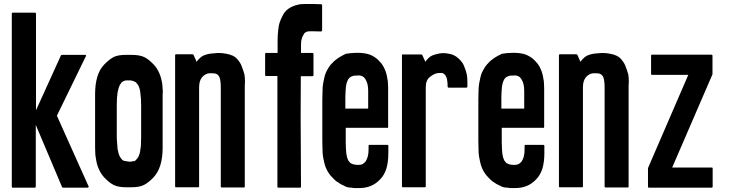

<svg xmlns="http://www.w3.org/2000/svg" viewBox="-20 -955 3718 977"><path d="M429.7 -2Q429.7 -1 428.7 -1Q427.7 0 425.8 0Q384.8 0 300.8 0Q299.8 0 297.9 -1Q296.9 -2 295.9 -2.9Q251 -108.4 162.1 -319.3Q162.1 -213.9 162.1 -4.9Q162.1 -2.9 160.2 -1Q159.2 0 157.2 0Q120.1 0 44.9 0Q43 0 41 -1Q40 -2.9 40 -4.9Q40 -115.2 40 -335.9Q40 -519.5 40 -885.7Q40 -888.7 41 -889.6Q43 -890.6 44.9 -890.6Q82 -890.6 157.2 -890.6Q159.2 -890.6 161.1 -889.6Q163.1 -888.7 163.1 -885.7Q163.1 -721.7 163.1 -393.6Q205.1 -487.3 290 -672.9Q291 -674.8 292 -674.8Q293.9 -675.8 294.9 -675.8Q334 -675.8 413.1 -675.8Q414.1 -675.8 415 -675.8Q416 -675.8 417 -673.8Q418 -672.9 418 -671.9Q418 -670.9 417 -668.9Q368.2 -568.4 269.5 -366.2Q323.2 -246.1 430.7 -6.8Q431.6 -5.9 431.6 -3.9Q431.6 -2.9 429.7 -2Z M807.6 -474.6Q807.6 -384.8 807.6 -203.1Q807.6 -152.3 795.9 -114.3Q784.2 -77.1 760.7 -51.8Q736.3 -26.4 713.9 -14.6Q690.4 -2 647.5 -2Q646.5 -2 644.5 -2Q641.6 -2 640.6 -2Q639.6 -2 637.7 -2Q633.8 -2 629.9 -2Q627 -2 624 -2Q582 -2 558.6 -13.7Q535.2 -25.4 510.7 -51.8Q494.1 -69.3 483.4 -93.8Q471.7 -118.2 467.8 -150.4Q464.8 -163.1 464.8 -176.8Q463.9 -189.5 463.9 -204.1Q463.9 -294.9 463.9 -476.6Q463.9 -527.3 475.6 -565.4Q487.3 -603.5 510.7 -627Q535.2 -652.3 558.6 -665Q581.1 -675.8 620.1 -675.8Q623 -675.8 626 -675.8Q627 -675.8 628.9 -675.8Q630.9 -675.8 632.8 -675.8Q633.8 -675.8 635.7 -675.8Q639.6 -675.8 642.6 -675.8Q646.5 -675.8 649.4 -675.8Q691.4 -675.8 714.8 -664.1Q738.3 -652.3 762.7 -626Q779.3 -608.4 790 -584Q800.8 -559.6 805.7 -528.3Q806.6 -515.6 807.6 -502Q808.6 -497.1 808.6 -491.2Q808.6 -483.4 807.6 -474.6ZM698.2 -416Q698.2 -435.5 697.3 -451.2Q696.3 -467.8 694.3 -480.5Q693.4 -493.2 690.4 -502.9Q687.5 -512.7 683.6 -520.5Q679.7 -527.3 674.8 -532.2Q669.9 -538.1 665 -540Q653.3 -544.9 644.5 -545.9Q635.7 -545.9 628.9 -545.9Q626 -545.9 624 -545.9Q622.1 -545.9 620.1 -545.9Q617.2 -544.9 614.3 -543.9Q611.3 -543.9 608.4 -542Q602.5 -539.1 597.7 -534.2Q593.8 -528.3 589.8 -522.5Q585.9 -514.6 583 -504.9Q580.1 -495.1 578.1 -483.4Q576.2 -470.7 575.2 -455.1Q574.2 -438.5 574.2 -419.9Q574.2 -367.2 574.2 -261.7Q574.2 -243.2 576.2 -226.6Q577.1 -210.9 578.1 -198.2Q580.1 -185.5 583 -175.8Q585.9 -166 589.8 -158.2Q593.8 -151.4 597.7 -146.5Q602.5 -140.6 608.4 -137.7Q612.3 -135.7 622.1 -134.8Q632.8 -132.8 641.6 -131.8Q642.6 -131.8 644.5 -132.8Q646.5 -132.8 648.4 -132.8Q652.3 -133.8 657.2 -134.8Q663.1 -135.7 665 -135.7Q670.9 -138.7 674.8 -144.5Q679.7 -149.4 683.6 -156.2Q687.5 -163.1 690.4 -172.9Q693.4 -182.6 694.3 -195.3Q697.3 -207 697.3 -223.6Q698.2 -239.3 698.2 -257.8Q698.2 -310.5 698.2 -416Z M1225.6 -517.6Q1225.6 -346.7 1225.6 -5.9Q1225.6 -2.9 1224.6 -2Q1222.7 -1 1220.7 -1Q1207 -1 1178.7 -1Q1155.3 -1 1108.4 -1Q1106.4 -1 1105.5 -2Q1103.5 -2.9 1103.5 -5.9Q1103.5 -174.8 1103.5 -512.7Q1103.5 -533.2 1100.6 -548.8Q1097.7 -563.5 1091.8 -570.3Q1085.9 -578.1 1074.2 -581.1Q1062.5 -583 1043.9 -582Q1024.4 -580.1 1008.8 -562.5Q993.2 -544.9 993.2 -510.7Q993.2 -342.8 993.2 -6.8Q993.2 -3.9 991.2 -2.9Q990.2 -2 988.3 -2Q950.2 -2 876 -2Q874 -2 872.1 -2.9Q871.1 -3.9 871.1 -6.8Q871.1 -89.8 871.1 -256.8Q871.1 -395.5 871.1 -673.8Q871.1 -675.8 872.1 -677.7Q874 -678.7 876 -678.7Q904.3 -678.7 960 -678.7Q960.9 -678.7 962.9 -677.7Q963.9 -676.8 964.8 -675.8Q969.7 -664.1 980.5 -640.6Q987.3 -651.4 999 -661.1Q1009.8 -671.9 1030.3 -677.7Q1050.8 -683.6 1079.1 -684.6Q1085 -685.5 1090.8 -685.5Q1112.3 -685.5 1130.9 -681.6Q1168 -674.8 1183.6 -658.2Q1200.2 -640.6 1208 -623Q1218.8 -595.7 1223.6 -577.1Q1226.6 -564.5 1226.6 -538.1Q1226.6 -529.3 1225.6 -517.6Z M1619.1 -928.7Q1619.1 -886.7 1619.1 -800.8Q1619.1 -799.8 1618.2 -798.8Q1617.2 -797.9 1617.2 -796.9Q1616.2 -795.9 1615.2 -794.9Q1614.3 -794.9 1612.3 -794.9Q1589.8 -795.9 1569.3 -795.9Q1548.8 -795.9 1545.9 -794.9Q1540 -793.9 1536.1 -791Q1532.2 -789.1 1528.3 -785.2Q1525.4 -780.3 1522.5 -774.4Q1518.6 -768.6 1516.6 -761.7Q1514.6 -754.9 1512.7 -746.1Q1511.7 -736.3 1511.7 -725.6Q1511.7 -712.9 1511.7 -685.5Q1531.2 -685.5 1569.3 -685.5Q1572.3 -685.5 1573.2 -684.6Q1575.2 -683.6 1575.2 -680.7Q1575.2 -644.5 1575.2 -572.3Q1575.2 -569.3 1573.2 -568.4Q1572.3 -567.4 1569.3 -567.4Q1549.8 -567.4 1510.7 -567.4Q1510.7 -497.1 1509.8 -356.4Q1510.7 -239.3 1511.7 -4.9Q1511.7 -2.9 1510.7 -1Q1508.8 0 1506.8 0Q1469.7 0 1396.5 0Q1394.5 0 1393.6 -1Q1391.6 -2.9 1391.6 -4.9Q1391.6 -192.4 1391.6 -568.4Q1372.1 -568.4 1334 -568.4Q1331.1 -568.4 1330.1 -569.3Q1329.1 -570.3 1329.1 -573.2Q1329.1 -609.4 1329.1 -680.7Q1329.1 -683.6 1330.1 -684.6Q1331.1 -685.5 1334 -685.5Q1353.5 -685.5 1392.6 -685.5Q1392.6 -707 1392.6 -748Q1392.6 -776.4 1395.5 -799.8Q1397.5 -824.2 1403.3 -841.8Q1410.2 -860.4 1418 -875Q1424.8 -889.6 1435.5 -900.4Q1445.3 -910.2 1458 -917Q1470.7 -923.8 1483.4 -927.7Q1498 -931.6 1506.8 -933.6Q1515.6 -934.6 1532.2 -934.6Q1535.2 -934.6 1574.2 -934.6Q1612.3 -933.6 1612.3 -933.6Q1615.2 -933.6 1617.2 -932.6Q1619.1 -931.6 1619.1 -928.7Z M1950.2 -304.7Q1879.9 -304.7 1739.3 -304.7Q1739.3 -280.3 1739.3 -231.4Q1739.3 -213.9 1740.2 -199.2Q1741.2 -185.5 1742.2 -173.8Q1744.1 -163.1 1746.1 -154.3Q1749 -145.5 1752 -138.7Q1755.9 -132.8 1759.8 -128.9Q1763.7 -124 1769.5 -122.1Q1773.4 -120.1 1777.3 -119.1Q1781.2 -118.2 1785.2 -117.2Q1788.1 -116.2 1795.9 -116.2Q1804.7 -116.2 1807.6 -116.2Q1811.5 -116.2 1816.4 -117.2Q1821.3 -118.2 1825.2 -120.1Q1829.1 -122.1 1833 -126Q1836.9 -129.9 1840.8 -133.8Q1843.8 -138.7 1846.7 -145.5Q1849.6 -151.4 1851.6 -159.2Q1853.5 -167 1854.5 -175.8Q1855.5 -185.5 1855.5 -196.3Q1855.5 -202.1 1855.5 -212.9Q1855.5 -215.8 1856.4 -216.8Q1858.4 -217.8 1860.4 -217.8Q1890.6 -217.8 1951.2 -217.8Q1954.1 -217.8 1955.1 -216.8Q1956.1 -215.8 1956.1 -212.9Q1956.1 -201.2 1956.1 -175.8Q1956.1 -130.9 1946.3 -97.7Q1935.5 -63.5 1914.1 -42Q1891.6 -18.6 1866.2 -8.8Q1841.8 2 1805.7 2Q1802.7 2 1793.9 2Q1785.2 2 1782.2 2Q1775.4 1 1768.6 0Q1761.7 0 1755.9 -1Q1748 -2 1743.2 -3.9Q1739.3 -5.9 1734.4 -7.8Q1732.4 -9.8 1729.5 -10.7Q1727.5 -11.7 1724.6 -12.7Q1718.8 -15.6 1712.9 -18.6Q1707 -22.5 1701.2 -26.4Q1696.3 -29.3 1690.4 -33.2Q1685.5 -37.1 1680.7 -42Q1671.9 -50.8 1662.1 -61.5Q1653.3 -72.3 1645.5 -85.9Q1637.7 -100.6 1633.8 -113.3Q1629.9 -126 1624 -156.2Q1621.1 -173.8 1621.1 -194.3Q1620.1 -214.8 1620.1 -238.3Q1620.1 -239.3 1620.1 -241.2Q1620.1 -242.2 1620.1 -242.2Q1620.1 -242.2 1620.1 -242.2Q1620.1 -266.6 1620.1 -316.4Q1620.1 -357.4 1620.1 -440.4Q1620.1 -440.4 1620.1 -441.4Q1620.1 -441.4 1620.1 -441.4Q1620.1 -443.4 1620.1 -447.3Q1620.1 -470.7 1621.1 -490.2Q1621.1 -510.7 1624 -529.3Q1629.9 -559.6 1633.8 -573.2Q1637.7 -585.9 1645.5 -599.6Q1653.3 -614.3 1662.1 -625Q1671.9 -635.7 1680.7 -644.5Q1690.4 -652.3 1700.2 -659.2Q1710 -666 1719.7 -670.9Q1722.7 -672.9 1724.6 -673.8Q1727.5 -675.8 1729.5 -675.8Q1734.4 -678.7 1738.3 -680.7Q1743.2 -682.6 1750 -682.6Q1760.7 -684.6 1778.3 -685.5Q1794.9 -686.5 1804.7 -686.5Q1808.6 -685.5 1811.5 -685.5Q1815.4 -685.5 1819.3 -685.5Q1854.5 -682.6 1875 -670.9Q1896.5 -660.2 1913.1 -640.6Q1927.7 -626 1937.5 -603.5Q1947.3 -582 1951.2 -553.7Q1954.1 -542 1954.1 -530.3Q1955.1 -518.6 1955.1 -505.9Q1955.1 -440.4 1955.1 -309.6Q1955.1 -306.6 1954.1 -305.7Q1953.1 -303.7 1950.2 -303.7Q1950.2 -304.7 1950.2 -304.7ZM1853.5 -402.3Q1853.5 -431.6 1853.5 -492.2Q1853.5 -502.9 1852.5 -511.7Q1851.6 -520.5 1849.6 -528.3Q1846.7 -535.2 1844.7 -542Q1841.8 -548.8 1838.9 -552.7Q1835 -558.6 1832 -561.5Q1828.1 -564.5 1823.2 -567.4Q1819.3 -569.3 1814.5 -570.3Q1809.6 -571.3 1805.7 -571.3Q1801.8 -571.3 1793.9 -570.3Q1785.2 -570.3 1783.2 -570.3Q1779.3 -569.3 1775.4 -568.4Q1771.5 -566.4 1767.6 -565.4Q1761.7 -562.5 1757.8 -558.6Q1752.9 -553.7 1750 -547.9Q1747.1 -542 1744.1 -533.2Q1742.2 -524.4 1740.2 -513.7Q1739.3 -502.9 1738.3 -488.3Q1737.3 -474.6 1737.3 -458Q1737.3 -439.5 1737.3 -402.3Q1776.4 -402.3 1853.5 -402.3Z M2358.4 -513.7Q2358.4 -511.7 2356.4 -510.7Q2355.5 -508.8 2352.5 -508.8Q2323.2 -508.8 2262.7 -508.8Q2260.7 -508.8 2259.8 -510.7Q2257.8 -511.7 2257.8 -513.7Q2257.8 -535.2 2254.9 -549.8Q2252 -564.5 2246.1 -572.3Q2240.2 -579.1 2234.4 -582Q2228.5 -585 2208 -583Q2190.4 -581.1 2168.9 -564.5Q2146.5 -547.9 2146.5 -511.7Q2146.5 -343.8 2146.5 -6.8Q2146.5 -4.9 2145.5 -2.9Q2144.5 -2 2141.6 -2Q2104.5 -2 2030.3 -2Q2027.3 -2 2026.4 -2.9Q2025.4 -4.9 2025.4 -6.8Q2025.4 -90.8 2025.4 -257.8Q2025.4 -396.5 2025.4 -673.8Q2025.4 -675.8 2026.4 -677.7Q2027.3 -679.7 2030.3 -677.7Q2061.5 -677.7 2124 -677.7Q2125 -677.7 2127 -676.8Q2127.9 -676.8 2128.9 -674.8Q2133.8 -664.1 2144.5 -640.6Q2151.4 -651.4 2163.1 -662.1Q2173.8 -671.9 2194.3 -677.7Q2214.8 -683.6 2229.5 -684.6Q2232.4 -684.6 2236.3 -684.6Q2249 -684.6 2264.6 -681.6Q2290 -677.7 2311.5 -659.2Q2332 -640.6 2339.8 -623Q2351.6 -595.7 2355.5 -575.2Q2358.4 -560.5 2358.4 -535.2Q2358.4 -525.4 2358.4 -513.7Z M2744.1 -304.7Q2673.8 -304.7 2533.2 -304.7Q2533.2 -280.3 2533.2 -231.4Q2533.2 -213.9 2534.2 -199.2Q2535.2 -185.5 2536.1 -173.8Q2538.1 -163.1 2540 -154.3Q2543 -145.5 2545.9 -138.7Q2549.8 -132.8 2553.7 -128.9Q2557.6 -124 2563.5 -122.1Q2567.4 -120.1 2571.3 -119.1Q2575.2 -118.2 2579.1 -117.2Q2582 -116.2 2589.8 -116.2Q2598.6 -116.2 2601.6 -116.2Q2605.5 -116.2 2610.4 -117.2Q2615.2 -118.2 2619.1 -120.1Q2623 -122.1 2627 -126Q2630.9 -129.9 2634.8 -133.8Q2637.7 -138.7 2640.6 -145.5Q2643.6 -151.4 2645.5 -159.2Q2647.5 -167 2648.4 -175.8Q2649.4 -185.5 2649.4 -196.3Q2649.4 -202.1 2649.4 -212.9Q2649.4 -215.8 2650.4 -216.8Q2652.3 -217.8 2654.3 -217.8Q2684.6 -217.8 2745.1 -217.8Q2748 -217.8 2749 -216.8Q2750 -215.8 2750 -212.9Q2750 -201.2 2750 -175.8Q2750 -130.9 2740.2 -97.7Q2729.5 -63.5 2708 -42Q2685.5 -18.6 2660.2 -8.8Q2635.7 2 2599.6 2Q2596.7 2 2587.9 2Q2579.1 2 2576.2 2Q2569.3 1 2562.5 0Q2555.7 0 2549.8 -1Q2542 -2 2537.1 -3.9Q2533.2 -5.9 2528.3 -7.8Q2526.4 -9.8 2523.4 -10.7Q2521.5 -11.7 2518.6 -12.7Q2512.7 -15.6 2506.8 -18.6Q2501 -22.5 2495.1 -26.4Q2490.2 -29.3 2484.4 -33.2Q2479.5 -37.1 2474.6 -42Q2465.8 -50.8 2456.1 -61.5Q2447.3 -72.3 2439.5 -85.9Q2431.6 -100.6 2427.7 -113.3Q2423.8 -126 2418 -156.2Q2415 -173.8 2415 -194.3Q2414.1 -214.8 2414.1 -238.3Q2414.1 -239.3 2414.1 -241.2Q2414.1 -242.2 2414.1 -242.2Q2414.1 -242.2 2414.1 -242.2Q2414.1 -266.6 2414.1 -316.4Q2414.1 -357.4 2414.1 -440.4Q2414.1 -440.4 2414.1 -441.4Q2414.1 -441.4 2414.1 -441.4Q2414.1 -443.4 2414.1 -447.3Q2414.1 -470.7 2415 -490.2Q2415 -510.7 2418 -529.3Q2423.8 -559.6 2427.7 -573.2Q2431.6 -585.9 2439.5 -599.6Q2447.3 -614.3 2456.1 -625Q2465.8 -635.7 2474.6 -644.5Q2484.4 -652.3 2494.1 -659.2Q2503.9 -666 2513.7 -670.9Q2516.6 -672.9 2518.6 -673.8Q2521.5 -675.8 2523.4 -675.8Q2528.3 -678.7 2532.2 -680.7Q2537.1 -682.6 2543.9 -682.6Q2554.7 -684.6 2572.3 -685.5Q2588.9 -686.5 2598.6 -686.5Q2602.5 -685.5 2605.5 -685.5Q2609.4 -685.5 2613.3 -685.5Q2648.4 -682.6 2668.9 -670.9Q2690.4 -660.2 2707 -640.6Q2721.7 -626 2731.4 -603.5Q2741.2 -582 2745.1 -553.7Q2748 -542 2748 -530.3Q2749 -518.6 2749 -505.9Q2749 -440.4 2749 -309.6Q2749 -306.6 2748 -305.7Q2747.1 -303.7 2744.1 -303.7Q2744.1 -304.7 2744.1 -304.7ZM2647.5 -402.3Q2647.5 -431.6 2647.5 -492.2Q2647.5 -502.9 2646.5 -511.7Q2645.5 -520.5 2643.6 -528.3Q2640.6 -535.2 2638.7 -542Q2635.7 -548.8 2632.8 -552.7Q2628.9 -558.6 2626 -561.5Q2622.1 -564.5 2617.2 -567.4Q2613.3 -569.3 2608.4 -570.3Q2603.5 -571.3 2599.6 -571.3Q2595.7 -571.3 2587.9 -570.3Q2579.1 -570.3 2577.1 -570.3Q2573.2 -569.3 2569.3 -568.4Q2565.4 -566.4 2561.5 -565.4Q2555.7 -562.5 2551.8 -558.6Q2546.9 -553.7 2543.9 -547.9Q2541 -542 2538.1 -533.2Q2536.1 -524.4 2534.2 -513.7Q2533.2 -502.9 2532.2 -488.3Q2531.2 -474.6 2531.2 -458Q2531.2 -439.5 2531.2 -402.3Q2570.3 -402.3 2647.5 -402.3Z M3178.7 -517.6Q3178.7 -346.7 3178.7 -5.9Q3178.7 -2.9 3177.7 -2Q3175.8 -1 3173.8 -1Q3160.2 -1 3131.8 -1Q3108.4 -1 3061.5 -1Q3059.6 -1 3058.6 -2Q3056.6 -2.9 3056.6 -5.9Q3056.6 -174.8 3056.6 -512.7Q3056.6 -533.2 3053.7 -548.8Q3050.8 -563.5 3044.9 -570.3Q3039.1 -578.1 3027.3 -581.1Q3015.6 -583 2997.1 -582Q2977.5 -580.1 2961.9 -562.5Q2946.3 -544.9 2946.3 -510.7Q2946.3 -342.8 2946.3 -6.8Q2946.3 -3.9 2944.3 -2.9Q2943.4 -2 2941.4 -2Q2903.3 -2 2829.1 -2Q2827.1 -2 2825.2 -2.9Q2824.2 -3.9 2824.2 -6.8Q2824.2 -89.8 2824.2 -256.8Q2824.2 -395.5 2824.2 -673.8Q2824.2 -675.8 2825.2 -677.7Q2827.1 -678.7 2829.1 -678.7Q2857.4 -678.7 2913.1 -678.7Q2914.1 -678.7 2916 -677.7Q2917 -676.8 2918 -675.8Q2922.9 -664.1 2933.6 -640.6Q2940.4 -651.4 2952.1 -661.1Q2962.9 -671.9 2983.4 -677.7Q3003.9 -683.6 3032.2 -684.6Q3038.1 -685.5 3043.9 -685.5Q3065.4 -685.5 3084 -681.6Q3121.1 -674.8 3136.7 -658.2Q3153.3 -640.6 3161.1 -623Q3171.9 -595.7 3176.8 -577.1Q3179.7 -564.5 3179.7 -538.1Q3179.7 -529.3 3178.7 -517.6Z M3606.4 -97.7Q3606.4 -67.4 3606.4 -4.9Q3606.4 -2.9 3604.5 -1Q3603.5 0 3600.6 0Q3495.1 0 3282.2 0Q3280.3 0 3278.3 -1Q3277.3 -2.9 3277.3 -4.9Q3277.3 -36.1 3277.3 -97.7Q3277.3 -98.6 3277.3 -98.6Q3277.3 -99.6 3277.3 -99.6Q3345.7 -257.8 3482.4 -574.2Q3420.9 -574.2 3297.9 -574.2Q3295.9 -574.2 3293.9 -575.2Q3293 -577.1 3293 -579.1Q3293 -610.4 3293 -671.9Q3293 -673.8 3293.9 -675.8Q3295.9 -676.8 3297.9 -676.8Q3398.4 -676.8 3599.6 -676.8Q3602.5 -676.8 3603.5 -675.8Q3605.5 -673.8 3605.5 -671.9Q3605.5 -640.6 3605.5 -579.1Q3605.5 -578.1 3605.5 -578.1Q3605.5 -578.1 3605.5 -577.1Q3537.1 -418.9 3400.4 -102.5Q3466.8 -102.5 3600.6 -102.5Q3603.5 -102.5 3605.5 -101.6Q3606.4 -100.6 3606.4 -98.6Q3606.4 -98.6 3606.4 -97.7Z"/></svg>

Font: Typeface
Style: Regular
Weight: 400
Version: Version 1.0